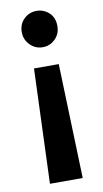

<svg xmlns="http://www.w3.org/2000/svg" viewBox="-84 -526 430 802"><g transform="rotate(-10 131.0 -125.5)"><path d="M61 235 79 -251H184L200 235ZM55 -409C55 -432 63 -451 78 -465C93 -479 110 -486 131 -486C151 -486 169 -479 184 -465C199 -451 206 -432 206 -409C206 -387 199 -369 184 -354C169 -339 151 -332 131 -332C110 -332 93 -339 78 -354C63 -369 55 -387 55 -409Z"/></g></svg>

Font: Holmes&Hills Bold
Style: Bold
Weight: 500
Designer: Noopur Datye, Girish Dalvi, Yashodeep Gholap, Pallavi Karambelkar
Foundry: Ek Type
Version: ""